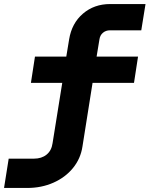

<svg xmlns="http://www.w3.org/2000/svg" viewBox="-93 -750 740 950"><path d="M-73 180 -50 35H75Q113 35 137.5 15Q162 -5 167 -41L215 -340H60L80 -470H235L249 -555Q262 -635 317.5 -682.5Q373 -730 452 -730H627L606 -600H451Q431 -600 416.5 -588Q402 -576 399 -555L385 -470H590L570 -340H365L315 -25Q306 35 268 81.5Q230 128 171 154Q112 180 42 180Z"/></svg>

Font: JetBrains Mono Extra Bold
Style: Italic
Weight: 800
Italic angle: -9°
Monospace: yes
Designer: Philipp Nurullin, Konstantin Bulenkov
Foundry: JetBrains
Version: 2.002